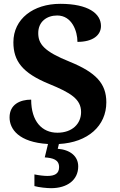

<svg xmlns="http://www.w3.org/2000/svg" viewBox="-20 -744 626 1004"><path d="M247 240C332 240 389 197 389 126C389 73 347 39 282 34L288 9C440 1 536 -86 536 -209C536 -307 482 -365 345 -421C210 -475 180 -514 180 -571C180 -631 225 -663 279 -663C356 -663 385 -581 385 -525C467 -525 508 -561 508 -608C508 -673 442 -724 295 -724C154 -724 50 -645 50 -523C50 -425 97 -362 237 -305C349 -259 404 -226 404 -158C404 -97 358 -50 280 -50C200 -50 143 -109 143 -223C85 -223 30 -198 30 -130C30 -69 78 0 231 9L214 79C257 82 289 91 289 130C289 164 266 176 228 176C210 176 184 173 160 168V229C184 236 226 240 247 240Z"/></svg>

Font: Noto Serif NP Hmong
Style: Bold
Weight: 700
Designer: Dalton Maag Ltd
Foundry: Dalton Maag Ltd
Version: Version 1.001